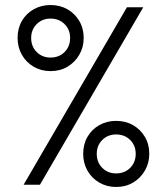

<svg xmlns="http://www.w3.org/2000/svg" viewBox="-20 -732 664 764"><path d="M74 3 485 -703H550L139 3ZM442 12V-42Q476 -42 498 -64Q520 -86 520 -120H574Q574 -83 556.5 -53Q539 -23 509.5 -5.5Q480 12 442 12ZM442 12Q405 12 375 -5.5Q345 -23 328 -53Q311 -83 311 -120H365Q365 -86 387 -64Q409 -42 442 -42ZM311 -120Q311 -158 328 -187.5Q345 -217 375 -234Q405 -251 442 -251V-197Q409 -197 387 -175Q365 -153 365 -120ZM520 -120Q520 -153 498 -175Q476 -197 442 -197V-251Q480 -251 509.5 -234Q539 -217 556.5 -187.5Q574 -158 574 -120ZM181 -449V-503Q215 -503 237 -525Q259 -547 259 -581H313Q313 -544 295.5 -514Q278 -484 248.5 -466.5Q219 -449 181 -449ZM181 -449Q144 -449 114 -466.5Q84 -484 67 -514Q50 -544 50 -581H104Q104 -547 126 -525Q148 -503 181 -503ZM50 -581Q50 -619 67 -648.5Q84 -678 114 -695Q144 -712 181 -712V-658Q148 -658 126 -636Q104 -614 104 -581ZM259 -581Q259 -614 237 -636Q215 -658 181 -658V-712Q219 -712 248.5 -695Q278 -678 295.5 -648.5Q313 -619 313 -581Z"/></svg>

Font: Akshar Light
Style: Regular
Weight: 300
Designer: Tall Chai
Foundry: Tall Chai
Version: Version 1.100